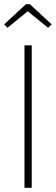

<svg xmlns="http://www.w3.org/2000/svg" viewBox="-21 -899 267 919"><path d="M15.1 -766.1 -1 -782.2 103 -878.9H122.1L226.1 -782.2L209 -766.1L111.8 -845.2ZM130.9 -682.1V0H96.2V-682.1Z"/></svg>

Font: Fira Sans Compressed UltraLight
Style: Regular
Weight: 200
Width: 1
Designer: Carrois Corporate & Edenspiekermann AG
Foundry: Carrois Corporate GbR & Edenspiekermann AG
Version: Version 4.203;PS 004.203;hotconv 1.0.88;makeotf.lib2.5.64775